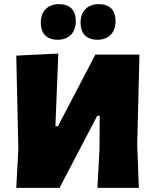

<svg xmlns="http://www.w3.org/2000/svg" viewBox="-20 -912 755 932"><path d="M59 -642 69 -190 59 0H269L452 -350H464L463 -190L453 0H654L646 -210L657 -647H443L261 -299H249L263 -652ZM371 -802C371 -749 400 -719 453 -719C509 -719 541 -755 541 -810C541 -836 534 -856 520 -871C505 -885 485 -892 460 -892C404 -892 371 -857 371 -802ZM178 -802C178 -749 207 -719 260 -719C316 -719 348 -755 348 -810C348 -836 341 -856 327 -871C312 -885 292 -892 267 -892C211 -892 178 -857 178 -802Z"/></svg>

Font: Luna Sans Black
Style: Regular
Weight: 900
Designer: Juan Pablo del Peral
Foundry: Huerta Tipografica
Version: Version 2.001; ttfautohint (v1.5)